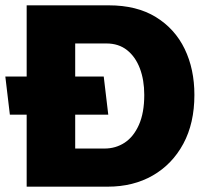

<svg xmlns="http://www.w3.org/2000/svg" viewBox="-20 -700 779 720"><path d="M386 -270 369 -413H0L17 -270ZM384 0Q480 0 553 -42Q626 -84 667.5 -161Q709 -238 709 -344Q709 -441 672.5 -516.5Q636 -592 564.5 -636Q493 -680 388 -680H80V0ZM379 -537Q425 -537 456.5 -512Q488 -487 504.5 -443.5Q521 -400 521 -344Q521 -277 501 -232Q481 -187 447.5 -165Q414 -143 372 -143H262V-537Z"/></svg>

Font: Catamaran Black
Style: Regular
Weight: 900
Designer: Pria Ravichandran
Version: Version 2.000